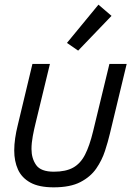

<svg xmlns="http://www.w3.org/2000/svg" viewBox="-20 -792 563 823"><path d="M210 11Q147 11 110 -9.5Q73 -30 57 -65.5Q41 -101 41 -147Q41 -172 45 -199.5Q49 -227 56 -255L119 -518H194L133 -266Q126 -238 120.5 -208.5Q115 -179 115 -153Q115 -113 135 -84.5Q155 -56 211 -56Q262 -56 293.5 -73.5Q325 -91 344.5 -129Q364 -167 379 -229L449 -518H523L451 -219Q443 -185 430 -145Q417 -105 392.5 -69.5Q368 -34 324.5 -11.5Q281 11 210 11ZM315 -575 267 -608 402 -772 458 -724Z"/></svg>

Font: Ubuntu Sans
Style: Italic
Weight: 400
Italic angle: -13.5°
Designer: Dalton Maag Ltd
Foundry: Dalton Maag Ltd
Version: Version 1.006